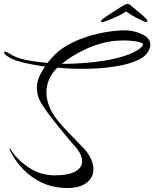

<svg xmlns="http://www.w3.org/2000/svg" viewBox="-21 -860 778 968"><path d="M318 88Q306 88 293 87Q280 86 266 84Q214 76 168 49.5Q122 23 86 -17Q50 -57 29 -103Q25 -108 28 -110Q31 -112 33 -107Q41 -92 54 -77Q67 -62 83 -47Q121 -13 162.5 5.5Q204 24 256 24Q322 24 357.5 5Q393 -14 393 -47Q393 -83 355 -125Q336 -145 312 -175L263 -235Q220 -288 192.5 -330.5Q165 -373 165 -417Q165 -441 174.5 -467Q184 -493 206 -524Q139 -534 89.5 -546.5Q40 -559 22 -573Q10 -580 4.5 -586Q-1 -592 -1 -595Q-1 -599 4 -599Q13 -599 29 -589Q57 -569 107 -558.5Q157 -548 218 -543L241 -569Q273 -606 319 -632Q365 -658 416.5 -674.5Q468 -691 518 -699Q568 -707 609 -707Q635 -707 664.5 -699Q694 -691 715.5 -675Q737 -659 737 -634Q737 -630 736 -625Q735 -620 733 -615Q720 -578 673 -556.5Q626 -535 560 -525Q485 -513 400 -513Q331 -513 268 -519Q240 -491 226.5 -459.5Q213 -428 213 -395Q213 -323 271 -251Q299 -218 328 -188Q357 -158 388 -126Q420 -95 435 -64.5Q450 -34 450 -7Q450 35 415.5 61.5Q381 88 318 88ZM291 -538Q343 -538 399.5 -542Q456 -546 510 -555Q564 -564 608.5 -578.5Q653 -593 681 -613Q700 -629 700 -636Q700 -646 661 -652Q646 -654 631 -655Q616 -656 602 -656Q540 -656 487 -640.5Q434 -625 392 -603Q372 -593 345.5 -577Q319 -561 291 -538ZM495 -748Q489 -746 489 -753Q489 -757 494 -762Q516 -779 545 -797Q574 -815 587 -824Q598 -831 606.5 -835.5Q615 -840 622 -840Q629 -840 635 -835.5Q641 -831 646 -826Q657 -816 680.5 -797.5Q704 -779 719 -762Q722 -759 722 -756Q722 -753 719 -750.5Q716 -748 714 -748Q713 -748 698 -755Q683 -762 666 -771Q650 -779 638 -787Q626 -795 615 -802Q605 -796 592 -788.5Q579 -781 560 -773Q548 -768 528 -759.5Q508 -751 495 -748Z"/></svg>

Font: Birthstone Bounce
Style: Regular
Weight: 400
Designer: Robert E. Leuschke
Foundry: Rob Leuschke
Version: Version 1.010; ttfautohint (v1.8.3)